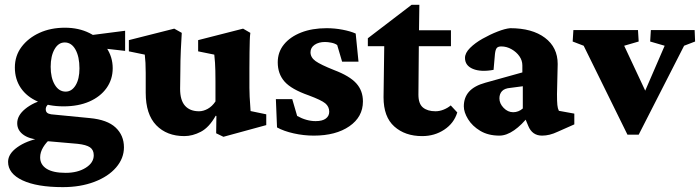

<svg xmlns="http://www.w3.org/2000/svg" viewBox="-20 -558 2920 801"><path d="M242.2 222.7Q133.8 222.7 73.7 194.3Q13.7 166 13.7 117.2Q13.7 84 51.8 56.6Q89.8 29.3 149.4 17.6L192.4 19.5Q172.9 35.2 160.2 56.2Q147.5 77.1 147.5 98.6Q147.5 128.9 174.3 146Q201.2 163.1 253.9 163.1Q303.7 163.1 337.4 142.1Q371.1 121.1 371.1 89.8Q371.1 67.4 355.5 56.6Q339.8 45.9 303.7 42L169.9 30.3L163.1 25.4Q109.4 25.4 80.6 6.3Q51.8 -12.7 51.8 -43.9Q51.8 -76.2 85 -103.5Q118.2 -130.9 174.8 -146.5L191.4 -130.9Q182.6 -125 176.8 -118.2Q170.9 -111.3 170.9 -102.5Q170.9 -92.8 176.3 -87.9Q181.6 -83 193.4 -81.1L354.5 -65.4Q427.7 -58.6 462.4 -25.9Q497.1 6.8 497.1 56.6Q497.1 102.5 464.4 140.6Q431.6 178.7 373.5 200.7Q315.4 222.7 242.2 222.7ZM245.1 -114.3Q183.6 -114.3 137.7 -134.3Q91.8 -154.3 66.9 -190.9Q42 -227.5 42 -276.4Q42 -325.2 69.8 -362.3Q97.7 -399.4 144.5 -420.9Q191.4 -442.4 251 -442.4Q308.6 -442.4 353.5 -419.9Q398.4 -397.5 424.3 -358.9Q450.2 -320.3 450.2 -273.4Q450.2 -226.6 424.3 -190.4Q398.4 -154.3 352.5 -134.3Q306.6 -114.3 245.1 -114.3ZM253.9 -175.8Q279.3 -175.8 295.4 -202.1Q311.5 -228.5 311.5 -272.5Q311.5 -321.3 294.9 -351.1Q278.3 -380.9 250 -380.9Q223.6 -380.9 207.5 -352.5Q191.4 -324.2 191.4 -279.3Q191.4 -233.4 208.5 -204.6Q225.6 -175.8 253.9 -175.8ZM502 -345.7 365.2 -361.3 342.8 -409.2 502 -429.7Z M1025.4 -94.7 1090.8 -81.1V-36.1L912.1 12.7L881.8 -2L882.8 -74.2L879.9 -75.2Q852.5 -26.4 817.9 -8.3Q783.2 9.8 749 9.8Q675.8 9.8 631.8 -35.6Q587.9 -81.1 587.9 -170.9V-253.9Q587.9 -277.3 586.9 -295.9Q585.9 -314.5 584 -330.1L517.6 -343.8V-390.6L707 -438.5L738.3 -420.9Q736.3 -392.6 734.4 -348.6Q732.4 -304.7 732.4 -260.7L731.4 -187.5Q731.4 -139.6 752 -116.7Q772.5 -93.8 810.5 -93.8Q828.1 -93.8 846.7 -104Q865.2 -114.3 878.9 -134.8V-218.8Q878.9 -245.1 878.4 -263.2Q877.9 -281.2 877 -296.4Q876 -311.5 874 -330.1L806.6 -343.8V-390.6L994.1 -438.5L1024.4 -420.9Q1022.5 -408.2 1022 -388.7Q1021.5 -369.1 1021 -340.3Q1020.5 -311.5 1020.5 -272.5V-191.4Q1020.5 -177.7 1021.5 -154.8Q1022.5 -131.8 1025.4 -94.7Z M1289.1 7.8Q1247.1 7.8 1205.6 -1.5Q1164.1 -10.7 1135.7 -26.4L1130.9 -144.5H1199.2L1219.7 -74.2Q1258.8 -52.7 1296.9 -52.7Q1325.2 -52.7 1339.4 -63.5Q1353.5 -74.2 1353.5 -91.8Q1353.5 -113.3 1336.9 -127Q1320.3 -140.6 1267.6 -160.2Q1195.3 -185.5 1167 -217.8Q1138.7 -250 1138.7 -297.9Q1138.7 -340.8 1164.6 -372.6Q1190.4 -404.3 1236.3 -422.4Q1282.2 -440.4 1342.8 -440.4Q1376 -440.4 1409.2 -434.1Q1442.4 -427.7 1463.9 -418L1475.6 -300.8H1407.2L1386.7 -370.1Q1377 -377 1362.3 -379.9Q1347.7 -382.8 1335.9 -382.8Q1309.6 -382.8 1292.5 -371.1Q1275.4 -359.4 1275.4 -339.8Q1275.4 -318.4 1296.4 -303.2Q1317.4 -288.1 1374 -265.6Q1438.5 -241.2 1466.3 -210.4Q1494.1 -179.7 1494.1 -134.8Q1494.1 -70.3 1437.5 -31.2Q1380.9 7.8 1289.1 7.8Z M1887.7 -88.9Q1874 -43.9 1833.5 -17.1Q1793 9.8 1741.2 9.8Q1669.9 9.8 1625 -30.3Q1580.1 -70.3 1580.1 -152.3L1583 -365.2H1514.6V-398.4L1697.3 -538.1H1729.5L1727.5 -391.6L1725.6 -163.1Q1725.6 -125 1744.6 -109.4Q1763.7 -93.8 1796.9 -93.8Q1813.5 -93.8 1830.6 -100.6Q1847.7 -107.4 1860.4 -118.2ZM1679.7 -365.2V-431.6H1861.3V-365.2Z M2063.5 7.8Q2016.6 7.8 1983.4 -12.2Q1950.2 -32.2 1932.6 -61Q1915 -89.8 1915 -114.3Q1915 -151.4 1937 -175.8Q1959 -200.2 2004.9 -212.9L2159.2 -255.9V-285.2Q2159.2 -305.7 2147 -323.2Q2134.8 -340.8 2114.3 -352.5Q2093.8 -364.3 2071.3 -364.3Q2057.6 -364.3 2052.2 -357.4Q2046.9 -350.6 2044.9 -333L2039.1 -266.6Q1986.3 -256.8 1953.1 -270.5Q1919.9 -284.2 1919.9 -316.4Q1919.9 -336.9 1940.9 -357.9Q1961.9 -378.9 1993.2 -396.5Q2024.4 -414.1 2055.7 -426.3Q2086.9 -438.5 2108.4 -440.4Q2200.2 -440.4 2253.4 -400.4Q2306.6 -360.4 2306.6 -291L2303.7 -165Q2303.7 -134.8 2305.2 -120.1Q2306.6 -105.5 2311.5 -95.7L2376 -84V-39.1L2307.6 -8.8Q2289.1 0 2272.9 3.9Q2256.8 7.8 2241.2 7.8Q2200.2 7.8 2183.6 -33.2L2164.1 -80.1L2186.5 -75.2Q2157.2 -37.1 2125 -14.6Q2092.8 7.8 2063.5 7.8ZM2121.1 -89.8Q2131.8 -89.8 2142.1 -93.8Q2152.3 -97.7 2161.1 -105.5V-198.2L2109.4 -191.4Q2085 -189.5 2074.2 -177.7Q2063.5 -166 2063.5 -147.5Q2063.5 -126 2081.1 -107.9Q2098.6 -89.8 2121.1 -89.8Z M2597.7 3.9 2415 -367.2 2369.1 -384.8 2372.1 -432.6H2641.6L2644.5 -384.8L2584 -367.2L2686.5 -148.4H2658.2L2752.9 -367.2L2692.4 -384.8L2695.3 -432.6H2877.9L2879.9 -384.8L2834 -367.2L2644.5 3.9Z"/></svg>

Font: Crimson Pro ExtraBold
Style: Regular
Weight: 800
Designer: Jacques Le Bailly
Foundry: Baron von Fonthausen
Version: Version 1.003